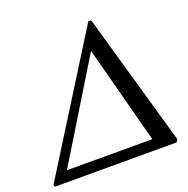

<svg xmlns="http://www.w3.org/2000/svg" viewBox="-161 -859 960 982"><g transform="rotate(-20 318.5 -368.0)"><path d="M-26.9 0 -30.8 -10.7 422.9 -736.3H438.5L645 -13.2L635.3 0ZM59.6 -58.1H524.4L384.3 -589.4Z"/></g></svg>

Font: Gelasio
Style: Italic
Weight: 400
Italic angle: -8.5°
Designer: Eben Sorkin
Foundry: Eben Sorkin
Version: Version 1.008